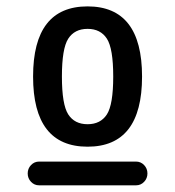

<svg xmlns="http://www.w3.org/2000/svg" viewBox="-20 -756 540 592"><path d="M190.4 -403.3Q210 -373 250 -373Q290 -373 309.6 -403.3Q329.1 -433.6 329.1 -520Q329.1 -606.4 309.6 -636.7Q290 -667 250 -667Q210 -667 190.4 -636.7Q170.9 -606.4 170.9 -520Q170.9 -433.6 190.4 -403.3ZM82 -520Q82 -736.3 250 -736.3Q418 -736.3 418 -520Q418 -303.7 250 -303.7Q82 -303.7 82 -520ZM100.6 -184.6Q85.9 -184.6 75.7 -195.3Q65.4 -206.1 65.4 -221.2Q65.4 -236.3 75.7 -247.1Q85.9 -257.8 100.6 -257.8H399.4Q414.1 -257.8 424.3 -247.1Q434.6 -236.3 434.6 -221.2Q434.6 -206.1 424.3 -195.3Q414.1 -184.6 399.4 -184.6Z"/></svg>

Font: Rounded-X Mgen+ 2m medium
Style: Regular
Weight: 500
Designer: [Source Han Sans]
Ryoko NISHIZUKA  (kana & ideographs); Paul D. Hunt (Latin, Greek & Cyrillic); Wenlong ZHANG  (bopomofo
Version: Version 1.059.20150602